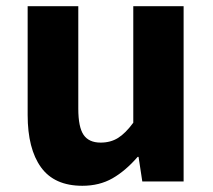

<svg xmlns="http://www.w3.org/2000/svg" viewBox="-20 -584 686 618"><path d="M69 -214V-564H232V-234Q232 -175 249 -150Q266 -125 304 -125Q336 -125 360 -140Q384 -155 409 -189V-564H571V0H438L426 -79H423Q384 -34 342 -10Q300 14 245 14Q155 14 112 -45.5Q69 -105 69 -214Z"/></svg>

Font: Merged Yaku Han JP ExtraBold
Style: Regular
Weight: 800
Designer: Ryoko NISHIZUKA 西塚涼子 (kana, bopomofo & ideographs); Paul D. Hunt (Latin, Greek & Cyrillic); Sandoll Communications 산돌커뮤니
Foundry: Adobe
Version: Version 2.004